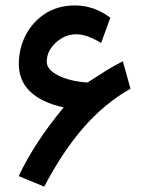

<svg xmlns="http://www.w3.org/2000/svg" viewBox="-20 -675 538 712"><path d="M216.3 -276.9Q136.7 -293.5 93.3 -334.2Q49.8 -375 49.8 -437.5Q49.8 -495.6 75.4 -544.9Q101.1 -594.2 147.5 -624.5Q194.8 -654.8 257.8 -654.8Q328.6 -654.8 389.2 -609.4L355 -515.6Q301.8 -547.9 263.2 -547.9Q220.7 -547.9 187 -516.8Q153.3 -485.8 153.3 -446.3Q153.3 -417 195.3 -395.5Q237.3 -374 302.2 -369.1Q303.2 -369.1 305.7 -370.1L308.6 -371.6Q320.3 -378.9 341.1 -392.3Q361.8 -405.8 371.1 -411.6Q400.4 -429.7 435.5 -447.8L463.9 -346.2Q367.2 -291 289.8 -202.1Q212.4 -113.3 144 17.1L49.3 -22Q108.4 -147 216.3 -276.9Z"/></svg>

Font: Vazirmatn UI FD NL Medium
Style: Regular
Weight: 500
Designer: Saber Rastikerdar
Foundry: Saber Rastikerdar
Version: Version 33.003